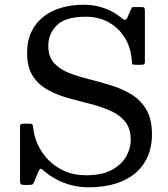

<svg xmlns="http://www.w3.org/2000/svg" viewBox="-20 -780 712 815"><path d="M539.5 -523.5Q540.5 -511 541.5 -508Q542.5 -505 556 -505H578Q587.5 -505 591.2 -506.8Q595 -508.5 595 -518V-733.5Q595 -743.5 592.8 -746.8Q590.5 -750 581 -750H549Q543 -750 541.2 -749Q539.5 -748 537.5 -744L522 -708.5Q516.5 -695 510.5 -695.5Q504.5 -696 496 -703.5Q466 -729.5 424.2 -744.8Q382.5 -760 335 -760Q286 -760 242.5 -747.8Q199 -735.5 165.8 -710Q132.5 -684.5 113.8 -646Q95 -607.5 95 -555Q95 -495 118.8 -458Q142.5 -421 181.8 -399.2Q221 -377.5 268 -364.2Q315 -351 362 -339.2Q409 -327.5 448.2 -310.2Q487.5 -293 511.2 -263.8Q535 -234.5 535 -185Q535 -150.5 515.8 -116Q496.5 -81.5 454.8 -58.8Q413 -36 345 -36Q294 -36 253.8 -54Q213.5 -72 185 -101.5Q156.5 -131 140.2 -166.8Q124 -202.5 121 -238Q120.5 -246.5 117.8 -250.8Q115 -255 105 -255H84Q73.5 -255 69.2 -253.2Q65 -251.5 65 -241V-12Q65 -1 68.8 2Q72.5 5 84 5H99.5Q114 5 117.8 3Q121.5 1 125.5 -9L141 -47.5Q147 -62.5 151.5 -63.5Q156 -64.5 167 -54.5Q189.5 -34.5 219 -18.8Q248.5 -3 283 6Q317.5 15 355 15Q440.5 15 501 -12Q561.5 -39 593.2 -89.5Q625 -140 625 -210Q625 -274.5 601.2 -314.8Q577.5 -355 538.2 -379Q499 -403 452 -417.5Q405 -432 358 -443.8Q311 -455.5 271.8 -471Q232.5 -486.5 208.8 -513.2Q185 -540 185 -585Q185 -637 221.5 -673Q258 -709 345 -709Q399 -709 441.5 -685.2Q484 -661.5 509.8 -619.8Q535.5 -578 539.5 -523.5Z"/></svg>

Font: Besley
Style: Regular
Weight: 400
Designer: Owen Earl
Foundry: indestructible type*
Version: Version 4.000